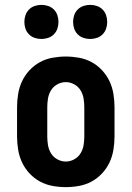

<svg xmlns="http://www.w3.org/2000/svg" viewBox="-20 -760 540 788"><path d="M250 8Q223 8 195.5 3Q168 -2 144 -15Q120 -28 101 -48.5Q82 -69 70.5 -93.5Q59 -118 54.5 -145.5Q50 -173 50 -200V-320Q50 -347 54.5 -374.5Q59 -402 70.5 -426.5Q82 -451 101 -471.5Q120 -492 144 -505Q168 -518 195.5 -523Q223 -528 250 -528Q277 -528 304.5 -523Q332 -518 356 -505Q380 -492 399 -471.5Q418 -451 429.5 -426.5Q441 -402 445.5 -374.5Q450 -347 450 -320V-200Q450 -173 445.5 -145.5Q441 -118 429.5 -93.5Q418 -69 399 -48.5Q380 -28 356 -15Q332 -2 304.5 3Q277 8 250 8ZM250 -97Q268 -97 284.5 -106Q301 -115 310.5 -130.5Q320 -146 323 -164Q326 -182 326 -200V-320Q326 -338 323 -356Q320 -374 310.5 -389.5Q301 -405 284.5 -414Q268 -423 250 -423Q232 -423 215.5 -414Q199 -405 189.5 -389.5Q180 -374 177 -356Q174 -338 174 -320V-200Q174 -182 177 -164Q180 -146 189.5 -130.5Q199 -115 215.5 -106Q232 -97 250 -97ZM350 -600Q336 -600 322.5 -604.5Q309 -609 299 -619Q289 -629 284.5 -642.5Q280 -656 280 -670Q280 -684 284.5 -697.5Q289 -711 299 -721Q309 -731 322.5 -735.5Q336 -740 350 -740Q364 -740 377.5 -735.5Q391 -731 401 -721Q411 -711 415.5 -697.5Q420 -684 420 -670Q420 -656 415.5 -642.5Q411 -629 401 -619Q391 -609 377.5 -604.5Q364 -600 350 -600ZM150 -600Q136 -600 122.5 -604.5Q109 -609 99 -619Q89 -629 84.5 -642.5Q80 -656 80 -670Q80 -684 84.5 -697.5Q89 -711 99 -721Q109 -731 122.5 -735.5Q136 -740 150 -740Q164 -740 177.5 -735.5Q191 -731 201 -721Q211 -711 215.5 -697.5Q220 -684 220 -670Q220 -656 215.5 -642.5Q211 -629 201 -619Q191 -609 177.5 -604.5Q164 -600 150 -600Z"/></svg>

Font: Iosevka SS18 Extrabold
Style: Regular
Weight: 800
Monospace: yes
Designer: Belleve Invis
Foundry: Belleve Invis
Version: Version 25.1.1; ttfautohint (v1.8.4)